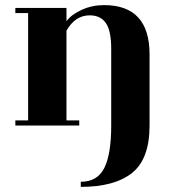

<svg xmlns="http://www.w3.org/2000/svg" viewBox="-20 -491 665 751"><path d="M240 -460V-408Q259 -434 299.5 -452.5Q340 -471 387 -471Q565 -471 565 -278V0Q565 131 496.5 185.5Q428 240 296 240V220Q361 220 388 166Q415 112 415 0V-300Q415 -371 394 -401Q373 -431 331 -431Q274 -431 240 -371V-20H290V0H40V-20H90V-440H40V-460Z"/></svg>

Font: Rozha One
Style: Regular
Weight: 400
Designer: Tim Donaldson, Indian Type Foundry
Foundry: Indian Type Foundry
Version: Version 1.301;PS 1.0;hotconv 1.0.78;makeotf.lib2.5.61930; tt